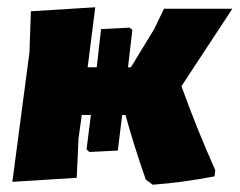

<svg xmlns="http://www.w3.org/2000/svg" viewBox="-20 -496 659 528"><path d="M14 4 61 -352 65 -465 242 -476 221 -311H246L258 -416L336 -420L344 -414L332 -311H340L404 -416L431 -472H619L479 -259Q521 -142 572 -28L570 -11Q481 6 400 12L381 -2Q349 -93 325 -180H316L304 -82L226 -78L218 -85L230 -180H205L196 -116L191 -7Z"/></svg>

Font: Alegreya Sans SC Black
Style: Italic
Weight: 900
Italic angle: -7°
Designer: Juan Pablo del Peral
Foundry: Huerta Tipografica
Version: Version 2.007